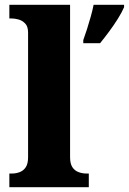

<svg xmlns="http://www.w3.org/2000/svg" viewBox="-20 -780 537 800"><path d="M19 0V-57H30Q47 -57 62.5 -63Q78 -69 87.5 -83.5Q97 -98 97 -125V-644Q97 -670 84.5 -682.5Q72 -695 56.5 -699Q41 -703 30 -703H19V-760H272V-125Q272 -98 281.5 -83.5Q291 -69 307 -63Q323 -57 339 -57H350V0ZM327 -613Q334 -632 342.5 -658.5Q351 -685 358.5 -712Q366 -739 370 -760H497V-750Q488 -729 471.5 -702.5Q455 -676 435 -649Q415 -622 397 -600H327Z"/></svg>

Font: Noto Serif Kannada ExtraBold
Style: Regular
Weight: 800
Version: Version 2.003